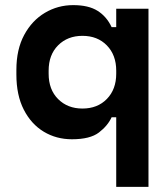

<svg xmlns="http://www.w3.org/2000/svg" viewBox="-20 -530 652 750"><path d="M434 200V-72H416Q401 -39 366.5 -12.5Q332 14 261 14Q200 14 151 -15.5Q102 -45 73 -101.5Q44 -158 44 -239V-257Q44 -337 74.5 -393.5Q105 -450 155.5 -480Q206 -510 266 -510Q326 -510 361.5 -487.5Q397 -465 416 -424H434V-496H560V200ZM302 -106Q361 -106 397.5 -143.5Q434 -181 434 -242V-254Q434 -315 397.5 -352.5Q361 -390 302 -390Q244 -390 207 -353Q170 -316 170 -254V-242Q170 -180 207 -143Q244 -106 302 -106Z"/></svg>

Font: Space Mono
Style: Bold
Weight: 700
Monospace: yes
Designer: Colophon Foundry + Benjamin Critton
Foundry: Colophon Foundry & Benjamin Critton
Version: Version 1.003; ttfautohint (v1.8.4.7-5d5b)